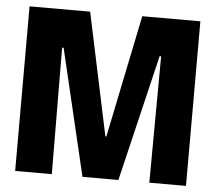

<svg xmlns="http://www.w3.org/2000/svg" viewBox="-49 -714 861 767"><g transform="rotate(5 381.5 -330.0)"><path d="M39 0V-660H282L386 -169H390L491 -660H724V0H577L580 -507H574L453 0H309L189 -507H183L186 0Z"/></g></svg>

Font: Bricolage Grotesque 72pt SemiCondensed ExtraBold
Style: Regular
Weight: 800
Width: 4
Designer: Mathieu Triay
Foundry: Atelier Triay
Version: Version 1.001;gftools[0.9.33.dev8+g029e19f]